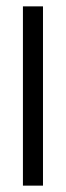

<svg xmlns="http://www.w3.org/2000/svg" viewBox="-20 -583 207 603"><path d="M52 0V-563H115V0Z"/></svg>

Font: Darker Grotesque Light Medium
Style: Regular
Weight: 500
Version: Version 1.000;gftools[0.9.28]